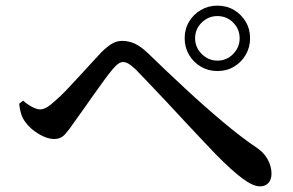

<svg xmlns="http://www.w3.org/2000/svg" viewBox="-20 -718 1040 681"><path d="M751 -466Q719 -466 692.5 -481.5Q666 -497 650.5 -523.5Q635 -550 635 -582Q635 -615 650.5 -641Q666 -667 692.5 -682.5Q719 -698 751 -698Q784 -698 810 -682.5Q836 -667 851.5 -641Q867 -615 867 -582Q867 -550 851.5 -523.5Q836 -497 810 -481.5Q784 -466 751 -466ZM902 -57Q877 -57 838.5 -86Q800 -115 745 -171Q727 -190 698.5 -220Q670 -250 637 -285.5Q604 -321 571 -356.5Q538 -392 509 -422Q480 -452 461 -472Q446 -486 436 -492Q426 -498 416 -498Q409 -498 400.5 -492.5Q392 -487 380 -473Q368 -459 350 -434.5Q332 -410 312 -381.5Q292 -353 273.5 -327Q255 -301 242 -283Q226 -259 211 -242Q196 -225 172 -225Q147 -225 117 -243Q87 -261 70 -285Q60 -298 55 -314Q50 -330 48 -350L62 -361Q78 -347 94.5 -338.5Q111 -330 122 -330Q133 -330 145.5 -337Q158 -344 174 -359Q193 -375 216 -399Q239 -423 263 -449.5Q287 -476 308 -498.5Q329 -521 340 -533Q358 -551 375.5 -562Q393 -573 413 -573Q436 -573 457.5 -563.5Q479 -554 504 -530Q570 -466 638.5 -402.5Q707 -339 772 -284.5Q837 -230 892 -193Q916 -177 929.5 -152.5Q943 -128 943 -102Q943 -81 932 -69Q921 -57 902 -57ZM751 -503Q784 -503 807 -526.5Q830 -550 830 -582Q830 -615 807 -638Q784 -661 751 -661Q719 -661 695.5 -638Q672 -615 672 -582Q672 -550 695.5 -526.5Q719 -503 751 -503Z"/></svg>

Font: Noto Serif SC ExtraLight SemiBold
Style: Regular
Weight: 600
Version: Version 2.002-H1;hotconv 1.1.0;makeotfexe 2.6.0